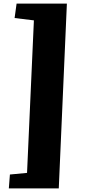

<svg xmlns="http://www.w3.org/2000/svg" viewBox="-20 -832 469 1065"><path d="M168 -719 61 -732 72 -812H351L306 213H29L35 136L130 127Z"/></svg>

Font: Literata 18pt ExtraBold
Style: Italic
Weight: 800
Italic angle: -2°
Designer: Latin by Veronika Burian and Jose Scaglione. Greek by Irene Vlachou. Cyrillic by Vera Evstafieva
Foundry: TypeTogether
Version: Version 3.103;gftools[0.9.29]